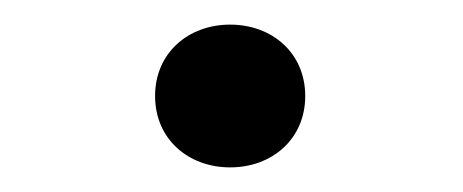

<svg xmlns="http://www.w3.org/2000/svg" viewBox="-20 -122 376 156"><path d="M167 14C201 14 228 -9 228 -44C228 -79 201 -102 167 -102C133 -102 106 -79 106 -44C106 -9 133 14 167 14Z"/></svg>

Font: Sprat
Style: Regular
Weight: 400
Designer: Ethan Nakache
Foundry: Collletttivo
Version: Version 2.000;Glyphs 3.2 (3217)